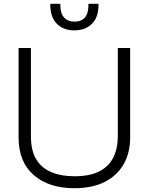

<svg xmlns="http://www.w3.org/2000/svg" viewBox="-20 -982 784 1012"><path d="M78 -257V-729H143V-264Q143 -188 171.5 -141.5Q200 -95 252 -74Q304 -53 372 -53Q455 -53 505 -79.5Q555 -106 578 -153.5Q601 -201 601 -264V-729H666V-257Q666 -177 632 -117Q598 -57 532.5 -23.5Q467 10 372 10Q237 10 157.5 -59.5Q78 -129 78 -257ZM372 -822Q313 -822 278.5 -858Q244 -894 245 -962H298Q297 -912 317.5 -890Q338 -868 372 -868Q449 -868 446 -962H499Q501 -894 466 -858Q431 -822 372 -822Z"/></svg>

Font: BDO Grotesk Light
Style: Regular
Weight: 300
Designer: Deni Anggara
Foundry: Lokal Container
Version: Version 2.000